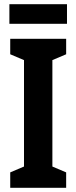

<svg xmlns="http://www.w3.org/2000/svg" viewBox="-20 -900 366 920"><path d="M301 -880H25V-786H301ZM297 0V-74L231 -102V-612L297 -640V-714H29V-640L95 -612V-102L29 -74V0Z"/></svg>

Font: Noto Sans Georgian ExtraCondensed Bold
Style: Regular
Weight: 700
Width: 2
Designer: Monotype Design Team, Akaki Razmadze
Foundry: Google LLC
Version: Version 2.005